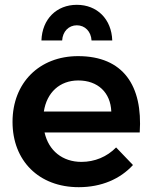

<svg xmlns="http://www.w3.org/2000/svg" viewBox="-20 -772 632 797"><path d="M299 -667C333 -667 358 -641 360 -604H446C443 -693 383 -752 299 -752C215 -752 155 -693 152 -604H238C240 -641 265 -667 299 -667ZM304 -539C144 -539 32 -429 32 -266C32 -105 141 5 307 5C401 5 479 -29 532 -87L462 -160C424 -121 373 -100 318 -100C240 -100 182 -146 165 -222H560C573 -416 492 -539 304 -539ZM442 -309H162C174 -388 228 -438 305 -438C386 -438 439 -388 442 -309Z"/></svg>

Font: Montserrat_SPRD_medium Medium
Style: Regular
Weight: 400
Designer: Julieta Ulanovsky edited by Nelly Hempel
Foundry: Julieta Ulanovsky
Version: Version 4.000;PS 004.000;hotconv 1.0.88;makeotf.lib2.5.64775